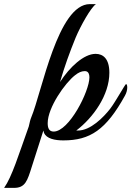

<svg xmlns="http://www.w3.org/2000/svg" viewBox="-142 -666 639 934"><path d="M466 -201C474 -215 477 -230 477 -241C477 -250 475 -257 471 -257C467 -257 420 -171 394 -137C362 -96 298 -30 236 -31C233 -31 231 -31 229 -31C312 -94 390 -204 390 -312C390 -380 360 -404 323 -404C266 -404 197 -340 150 -267C171 -340 197 -412 226 -483C250 -540 300 -630 325 -646H295C139 -646 62 -219 10 -95C6 -86 2 -70 -2 -51C-52 89 -84 194 -122 248H-74C-19 248 -9 214 13 144L69 -31L72 -20C84 9 126 17 166 17C296 17 374 -34 466 -201ZM278 -319C288 -316 293 -305 293 -290C293 -222 194 -26 119 -26C96 -26 90 -44 90 -67C90 -143 175 -263 223 -300C239 -313 255 -320 269 -320C272 -320 275 -320 278 -319Z"/></svg>

Font: Playball
Style: Regular
Weight: 400
Designer: Robert E. Leuschke
Foundry: Robert E. Leuschke
Version: Version 1.001